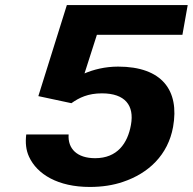

<svg xmlns="http://www.w3.org/2000/svg" viewBox="-20 -731 764 761"><path d="M384 -361C476 -361 513 -313 499 -236C486 -163 445 -104 357 -104C285 -104 248 -142 252 -198H84C80 -165 83 -136 95 -110C127 -40 210 10 336 10C385 10 429 3 467 -10C569 -44 646 -117 666 -228C692 -373 622 -467 448 -467C396 -467 350 -455 315 -440L364 -593H703L724 -711H245L132 -350L263 -322C294 -344 329 -361 384 -361Z"/></svg>

Font: Asimov
Style: XWidIt
Weight: 500
Designer: Google
Version: Version 2.000980; 2014